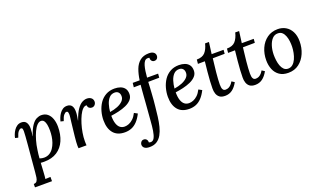

<svg xmlns="http://www.w3.org/2000/svg" viewBox="-95 -1363 3749 2238"><g transform="rotate(-20 1780.0 -244.5)"><path d="M37 255V213Q64 213 76 196.5Q88 180 92 152.5Q96 125 99 90Q107 -6 114.5 -88.5Q122 -171 127.5 -234.5Q133 -298 136 -341Q139 -384 139 -402Q139 -421 135.5 -434Q132 -447 116 -447Q102 -447 84.5 -426.5Q67 -406 52 -356L15 -365Q18 -384 27.5 -408.5Q37 -433 53 -456.5Q69 -480 92 -495.5Q115 -511 146 -511Q187 -511 205.5 -483.5Q224 -456 224 -411Q224 -384 221 -360Q218 -336 214 -315H216Q243 -396 272.5 -438.5Q302 -481 333 -496Q364 -511 392 -511Q438 -511 469 -485.5Q500 -460 515.5 -416Q531 -372 531 -318Q531 -222 498.5 -147.5Q466 -73 401.5 -31Q337 11 240 11Q230 11 219 10.5Q208 10 198 9Q194 75 192 113.5Q190 152 188 172.5Q186 193 184 205Q200 204 217 203.5Q234 203 248 202V255ZM256 -34Q295 -34 324 -51.5Q353 -69 373 -98.5Q393 -128 405.5 -164Q418 -200 423 -237Q428 -274 428 -306Q428 -349 422 -381Q416 -413 402.5 -431Q389 -449 365 -449Q341 -449 317 -424.5Q293 -400 273 -357Q253 -314 237 -259Q221 -204 213 -143Q209 -120 206.5 -95.5Q204 -71 202 -44Q216 -39 229.5 -36.5Q243 -34 256 -34Z M670 0Q669 -12 668.5 -18.5Q668 -25 668 -33Q668 -52 669.5 -77.5Q671 -103 675 -140Q679 -177 685 -230Q691 -286 695 -318.5Q699 -351 701.5 -370Q704 -389 704 -399Q704 -418 700.5 -432.5Q697 -447 681 -447Q667 -447 649 -426.5Q631 -406 616 -356L579 -365Q583 -384 592.5 -408.5Q602 -433 618 -456.5Q634 -480 657 -495.5Q680 -511 711 -511Q751 -511 770 -484Q789 -457 787 -405Q787 -385 783 -360Q779 -335 774 -306H776Q805 -389 835.5 -433Q866 -477 897 -494Q928 -511 957 -511Q990 -511 1011 -494Q1032 -477 1032 -447Q1032 -426 1017.5 -409Q1003 -392 979 -392Q959 -392 945 -404Q931 -416 930 -438Q905 -442 881.5 -419Q858 -396 837.5 -354Q817 -312 801 -260Q785 -208 776 -154Q767 -100 767 -53Q767 -38 767.5 -25.5Q768 -13 769 0Z M1300 -511Q1339 -511 1371.5 -499.5Q1404 -488 1424 -462Q1444 -436 1444 -392Q1444 -351 1417 -321.5Q1390 -292 1347 -273Q1304 -254 1254 -242.5Q1204 -231 1158 -225Q1158 -165 1171 -127Q1184 -89 1207.5 -71Q1231 -53 1264 -53Q1289 -53 1316.5 -64Q1344 -75 1370 -99.5Q1396 -124 1417 -166L1458 -144Q1430 -88 1397 -53.5Q1364 -19 1326 -4Q1288 11 1244 11Q1150 11 1102 -46.5Q1054 -104 1054 -206Q1054 -260 1069 -314.5Q1084 -369 1114 -413.5Q1144 -458 1191 -484.5Q1238 -511 1300 -511ZM1287 -466Q1245 -466 1218.5 -437.5Q1192 -409 1178 -364Q1164 -319 1160 -271Q1213 -279 1256 -296.5Q1299 -314 1324.5 -340.5Q1350 -367 1349 -400Q1349 -430 1332.5 -448Q1316 -466 1287 -466Z M1814 -760Q1854 -761 1875.5 -745Q1897 -729 1897 -701Q1897 -692 1892.5 -680.5Q1888 -669 1877.5 -661.5Q1867 -654 1850 -654Q1830 -654 1817.5 -669Q1805 -684 1807 -708Q1804 -709 1797 -710.5Q1790 -712 1783 -711Q1761 -710 1747 -692Q1733 -674 1724.5 -645Q1716 -616 1710.5 -578.5Q1705 -541 1702 -500H1839L1835 -451L1698 -449Q1697 -417 1694.5 -380Q1692 -343 1689.5 -303Q1687 -263 1684 -225Q1681 -187 1677 -154Q1671 -90 1663 -28Q1655 34 1641.5 88Q1628 142 1605 183Q1582 224 1546 247.5Q1510 271 1456 271Q1415 271 1393.5 255.5Q1372 240 1372 212Q1372 203 1377 191.5Q1382 180 1392.5 171.5Q1403 163 1420 164Q1440 165 1452 179Q1464 193 1463 215Q1472 221 1486 221Q1515 221 1531 190.5Q1547 160 1555.5 106.5Q1564 53 1568.5 -15.5Q1573 -84 1580 -160Q1583 -192 1585.5 -229Q1588 -266 1591 -305Q1594 -344 1597 -380.5Q1600 -417 1603 -448L1518 -447L1524 -500H1610Q1620 -574 1642 -632.5Q1664 -691 1706 -725Q1748 -759 1814 -760Z M2099 -511Q2138 -511 2170.5 -499.5Q2203 -488 2223 -462Q2243 -436 2243 -392Q2243 -351 2216 -321.5Q2189 -292 2146 -273Q2103 -254 2053 -242.5Q2003 -231 1957 -225Q1957 -165 1970 -127Q1983 -89 2006.5 -71Q2030 -53 2063 -53Q2088 -53 2115.5 -64Q2143 -75 2169 -99.5Q2195 -124 2216 -166L2257 -144Q2229 -88 2196 -53.5Q2163 -19 2125 -4Q2087 11 2043 11Q1949 11 1901 -46.5Q1853 -104 1853 -206Q1853 -260 1868 -314.5Q1883 -369 1913 -413.5Q1943 -458 1990 -484.5Q2037 -511 2099 -511ZM2086 -466Q2044 -466 2017.5 -437.5Q1991 -409 1977 -364Q1963 -319 1959 -271Q2012 -279 2055 -296.5Q2098 -314 2123.5 -340.5Q2149 -367 2148 -400Q2148 -430 2131.5 -448Q2115 -466 2086 -466Z M2522 -644 2503 -500H2651L2647 -452L2499 -450Q2495 -410 2489.5 -366.5Q2484 -323 2480 -280.5Q2476 -238 2473.5 -200.5Q2471 -163 2471 -135Q2471 -118 2473.5 -99Q2476 -80 2486 -67.5Q2496 -55 2518 -55Q2527 -55 2542 -59Q2557 -63 2575 -77.5Q2593 -92 2611 -123L2645 -101Q2614 -45 2575.5 -17Q2537 11 2486 11Q2442 11 2418 -7.5Q2394 -26 2384 -56.5Q2374 -87 2375 -122Q2375 -158 2378 -210Q2381 -262 2387 -323.5Q2393 -385 2400 -449L2314 -448L2319 -500Q2389 -500 2423 -537.5Q2457 -575 2474 -644Z M2896 -644 2877 -500H3025L3021 -452L2873 -450Q2869 -410 2863.5 -366.5Q2858 -323 2854 -280.5Q2850 -238 2847.5 -200.5Q2845 -163 2845 -135Q2845 -118 2847.5 -99Q2850 -80 2860 -67.5Q2870 -55 2892 -55Q2901 -55 2916 -59Q2931 -63 2949 -77.5Q2967 -92 2985 -123L3019 -101Q2988 -45 2949.5 -17Q2911 11 2860 11Q2816 11 2792 -7.5Q2768 -26 2758 -56.5Q2748 -87 2749 -122Q2749 -158 2752 -210Q2755 -262 2761 -323.5Q2767 -385 2774 -449L2688 -448L2693 -500Q2763 -500 2797 -537.5Q2831 -575 2848 -644Z M3325 -511Q3379 -511 3423 -485.5Q3467 -460 3492.5 -410.5Q3518 -361 3518 -291Q3518 -211 3488.5 -142Q3459 -73 3404 -31Q3349 11 3271 11Q3205 11 3161.5 -19Q3118 -49 3097 -100.5Q3076 -152 3076 -214Q3076 -295 3106 -362.5Q3136 -430 3192 -470.5Q3248 -511 3325 -511ZM3310 -464Q3270 -465 3241.5 -435.5Q3213 -406 3197 -356Q3181 -306 3180 -245Q3180 -213 3184.5 -176.5Q3189 -140 3200.5 -108.5Q3212 -77 3232 -57Q3252 -37 3283 -36Q3318 -36 3342.5 -57.5Q3367 -79 3382.5 -113.5Q3398 -148 3405.5 -187Q3413 -226 3414 -260Q3415 -293 3411 -328Q3407 -363 3395.5 -394Q3384 -425 3363.5 -444.5Q3343 -464 3310 -464Z"/></g></svg>

Font: Lora Medium
Style: Italic
Weight: 500
Italic angle: -3°
Designer: Olga Karpushina, Alexei Vanyashin (Cyrillic)
Foundry: Cyreal
Version: Version 3.004